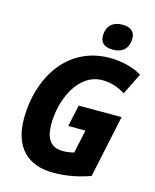

<svg xmlns="http://www.w3.org/2000/svg" viewBox="-136 -1023 910 1124"><g transform="rotate(15 319.5 -461.0)"><path d="M447 -776C513 -776 541 -816 541 -869C541 -915 508 -932 465 -932C404 -932 370 -897 370 -839C370 -794 401 -776 447 -776ZM295 10C381 10 452 -6 519 -30L599 -408H339L311 -277H415L385 -136C361 -130 343 -127 318 -127C246 -127 212 -171 212 -263C212 -404 285 -588 437 -588C488 -588 534 -571 575 -546L639 -676C586 -707 519 -725 445 -725C180 -725 49 -490 49 -253C49 -82 138 10 295 10Z"/></g></svg>

Font: Noto Sans SemiCondensed ExtraBold
Style: Italic
Weight: 800
Width: 4
Italic angle: -12°
Designer: Monotype Design Team
Foundry: Monotype Imaging Inc.
Version: Version 2.013